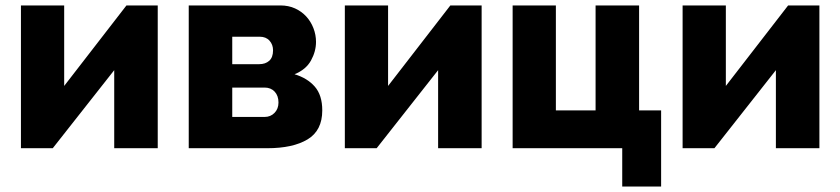

<svg xmlns="http://www.w3.org/2000/svg" viewBox="-20 -545 3090 706"><path d="M216 -229 445 -525H560V0H400V-287L174 0H57V-525H216Z M1011 -525Q1041 -525 1065 -514Q1089 -503 1106 -484.5Q1123 -466 1132.5 -441.5Q1142 -417 1142 -391Q1142 -356 1123.5 -322.5Q1105 -289 1063 -272Q1110 -258 1137.5 -226.5Q1165 -195 1165 -139Q1165 -65 1111 -32.5Q1057 0 963 0H674V-525ZM933 -309Q956 -309 970 -321.5Q984 -334 984 -360Q984 -381 971 -395.5Q958 -410 935 -410H834V-309ZM953 -115Q975 -115 989.5 -130Q1004 -145 1004 -168Q1004 -193 990 -208Q976 -223 953 -223H834V-115Z M1407 -229 1636 -525H1751V0H1591V-287L1365 0H1248V-525H1407Z M1865 -525H2024V-139H2170V-525H2330V-139H2411V141H2268V0H1865Z M2649 -229 2878 -525H2993V0H2833V-287L2607 0H2490V-525H2649Z"/></svg>

Font: Oxford Sans
Style: Regular
Weight: 800
Designer: Matt McInerney, Pablo Impallari, Rodrigo Fuenzalida
Foundry: Matt McInerney, Pablo Impallari, Rodrigo Fuenzalida
Version: Version 3.000g; ttfautohint (v1.5) -l 8 -r 28 -G 28 -x 14 -D